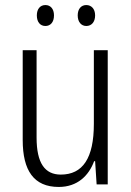

<svg xmlns="http://www.w3.org/2000/svg" viewBox="-20 -731 521 761"><path d="M126 -670C126 -644 139 -628 160 -628C180 -628 194 -643 194 -670C194 -696 180 -711 160 -711C139 -711 126 -695 126 -670ZM288 -670C288 -644 302 -628 322 -628C343 -628 357 -644 357 -670C357 -696 342 -711 322 -711C302 -711 288 -696 288 -670ZM407 -532H352V-240C352 -104 308 -39 221 -39C158 -39 125 -84 125 -186V-532H70V-176C70 -55 114 10 213 10C287 10 332 -35 353 -92H357L363 0H407Z"/></svg>

Font: Noto Sans Kannada Condensed Light
Style: Regular
Weight: 300
Width: 3
Designer: Jelle Bosma - Monotype Design Team
Foundry: Monotype Imaging Inc.
Version: Version 2.005